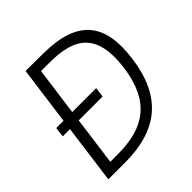

<svg xmlns="http://www.w3.org/2000/svg" viewBox="-189 -875 1027 1027"><g transform="rotate(-45 325.0 -361.5)"><path d="M290 -722C232 -722 158 -723 153 -723L108 -391H53L46 -335H101L56 0H182C435 0 570 -118 603 -366C634 -602 546 -719 290 -722ZM537 -363C507 -140 387 -59 188 -59H130L167 -335H348L355 -391H174L211 -664H275C467 -664 567 -595 537 -363Z"/></g></svg>

Font: United Sans ExtraLight
Style: Italic
Weight: 200
Italic angle: -8°
Designer: Pablo Impallari, Rodrigo Fuenzalida (Modified by Dan O. Williams)
Version: Version 1.000;PS 001.000;hotconv 1.0.88;makeotf.lib2.5.64775